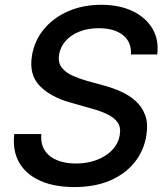

<svg xmlns="http://www.w3.org/2000/svg" viewBox="-20 -757 683 789"><path d="M285.2 11.7Q203.1 11.7 144.8 -14.4Q86.4 -40.5 58.6 -89.4Q30.8 -138.2 38.6 -206.1H149.9Q146.5 -165.5 164.1 -138.7Q181.6 -111.8 215.1 -98.4Q248.5 -85 292 -85Q338.4 -85 377.2 -99.6Q416 -114.3 441.2 -140.6Q466.3 -167 472.2 -202.6Q477.5 -233.9 463.4 -253.9Q449.2 -273.9 420.7 -287.6Q392.1 -301.3 352.5 -312L271.5 -335Q188 -357.9 143.3 -404.1Q98.6 -450.2 111.3 -527.8Q121.6 -590.8 161.1 -637.9Q200.7 -685.1 261.2 -711.2Q321.8 -737.3 396 -737.3Q470.7 -737.3 525.1 -711.2Q579.6 -685.1 606.7 -638.9Q633.8 -592.8 626 -533.2H518.1Q521 -584.5 485.1 -612.8Q449.2 -641.1 386.2 -641.1Q341.8 -641.1 306.9 -627.4Q272 -613.8 250.2 -589.4Q228.5 -564.9 223.1 -534.2Q217.3 -500.5 233.9 -479.2Q250.5 -458 279.1 -445.6Q307.6 -433.1 336.9 -424.8L404.8 -406.2Q439.9 -397 474.6 -381.8Q509.3 -366.7 536.4 -342.8Q563.5 -318.8 576.4 -284.2Q589.4 -249.5 581.5 -200.7Q571.8 -138.7 533.7 -90.6Q495.6 -42.5 432.9 -15.4Q370.1 11.7 285.2 11.7Z"/></svg>

Font: Inter 16pt Medium
Style: Italic
Weight: 500
Italic angle: -9.3988°
Version: Version 4.001;git-66647c0bb